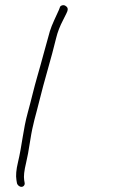

<svg xmlns="http://www.w3.org/2000/svg" viewBox="-20 -676 439 745"><path d="M75.7 34 73.8 23C71.4 8.3 73.9 -14.2 81.3 -44.4C86 -63.4 91.4 -92.5 97.4 -131.8C107.6 -198.2 119.5 -229.8 132 -282C150.8 -360.1 180 -452.9 197.8 -528.1C203.2 -550.8 212.3 -574.4 225.2 -599C229.8 -607.7 233.8 -615.7 237.2 -623L241.6 -633C244.7 -642.2 241.8 -649.2 233.1 -654C224.8 -658.5 215.4 -654.7 212.9 -649L208.8 -638C200.6 -619.2 180.2 -578.3 173.5 -554.9C155.5 -492.5 143.5 -443.7 124.7 -379.2C111.4 -333.7 100.9 -286.3 88 -240C69.4 -173.1 65.9 -113.4 49.5 -45.2C42.8 -17.4 40.9 5.3 43.8 23L45.7 34C47 41.9 55.2 49 63.2 49C71.1 49 77 41.9 75.7 34Z"/></svg>

Font: MewTooHand
Style: CondLta
Weight: 400
Designer: Mew Too, Robert Jablonski
Version: Version 0.77